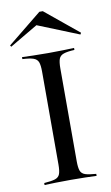

<svg xmlns="http://www.w3.org/2000/svg" viewBox="-90 -799 489 844"><g transform="rotate(-10 154.5 -377.0)"><path d="M38.7 0V-8.9Q71.8 -11.3 87.9 -16.5Q104 -21.8 109.3 -35.9Q114.5 -50 114.5 -78.2V-492.7Q114.5 -521 109.3 -535.1Q104 -549.2 87.9 -554.8Q71.8 -560.5 38.7 -562.1V-571Q57.3 -570.2 86.7 -569.4Q116.1 -568.5 155.6 -568.5Q191.9 -568.5 222.2 -569.4Q252.4 -570.2 271 -571V-562.1Q238.7 -560.5 222.6 -554.8Q206.5 -549.2 201.2 -535.1Q196 -521 196 -492.7V-78.2Q196 -50 201.2 -35.9Q206.5 -21.8 222.6 -16.5Q238.7 -11.3 271 -8.9V0Q252.4 -0.8 222.2 -1.6Q191.9 -2.4 155.6 -2.4Q116.1 -2.4 86.7 -1.6Q57.3 -0.8 38.7 0ZM0 -624.2 -4 -630.6 148.4 -754H163.7L312.9 -631.5L308.9 -624.2L112.9 -703.2H133.9Z"/></g></svg>

Font: Playfair 144pt
Style: Regular
Weight: 400
Designer: Claus Eggers Sørensen
Foundry: Claus Eggers Sørensen
Version: Version 2.001;gftools[0.9.30]